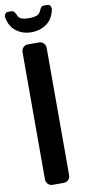

<svg xmlns="http://www.w3.org/2000/svg" viewBox="-126 -1027 478 1065"><g transform="rotate(-10 113.0 -494.0)"><path d="M179 -36Q179 -22 168.5 -11Q158 0 142 0H79Q64 0 53.5 -11Q43 -22 43 -36V-754Q43 -769 53.5 -780Q64 -791 79 -791H142Q158 -791 168.5 -780Q179 -769 179 -754ZM111 -933Q135 -933 153 -938.5Q171 -944 179 -964Q183 -974 188.5 -981Q194 -988 205 -988H223Q233 -988 239 -981Q245 -974 245 -963Q236 -909 199 -881.5Q162 -854 111 -854Q62 -854 25.5 -882Q-11 -910 -19 -965Q-19 -974 -13 -981Q-7 -988 2 -988H20Q31 -988 37 -981Q43 -974 47 -964Q54 -944 71.5 -938.5Q89 -933 111 -933Z"/></g></svg>

Font: H.H. Samuel
Style: Regular
Weight: 900
Width: 1
Designer: deFharo
Foundry: deFharo
Version: Version 1.009